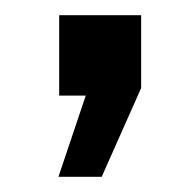

<svg xmlns="http://www.w3.org/2000/svg" viewBox="-20 -126 256 253"><path d="M57 107 93 0H58V-106H166V-10L114 107Z"/></svg>

Font: Cabin
Style: Regular
Weight: 400
Designer: Pablo Impallari
Foundry: Pablo Impallari. http://www.impallari.com Igino Marini. http://www.ikern.com
Version: Version 2.001